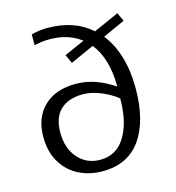

<svg xmlns="http://www.w3.org/2000/svg" viewBox="-105 -786 814 886"><g transform="rotate(-15 301.5 -342.5)"><path d="M53 -214Q53 -305 108 -358.5Q163 -412 260 -412Q353 -412 443 -350Q443 -484 382 -561L269 -510L250 -552L347 -595Q286 -642 197 -642Q161 -642 124 -633V-685Q164 -695 200 -695Q330 -695 410 -623L531 -677L550 -636L444 -588Q483 -539 503 -471.5Q523 -404 523 -323Q523 -166 461 -78Q399 10 277 10Q215 10 164 -16Q113 -42 83 -92.5Q53 -143 53 -214ZM442 -294Q410 -320 365 -338.5Q320 -357 280 -357Q211 -357 172.5 -321Q134 -285 134 -212Q134 -137 175 -90.5Q216 -44 281 -44Q359 -44 400.5 -112.5Q442 -181 442 -294Z"/></g></svg>

Font: Maitree
Style: Regular
Weight: 400
Designer: CadsonDemak Team
Foundry: CadsonDemak
Version: Version 1.000